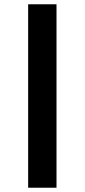

<svg xmlns="http://www.w3.org/2000/svg" viewBox="-20 -797 396 897"><path d="M111.5 80V-777H244V80Z"/></svg>

Font: Spline Sans
Style: Regular
Weight: 400
Designer: Eben Sorkin, Mirko Velimirovic
Foundry: Sorkin Type
Version: Version 1.001